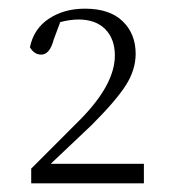

<svg xmlns="http://www.w3.org/2000/svg" viewBox="-20 -856 392 443"><path d="M97 -478H312V-433H52V-467L165 -580Q245 -661 245 -728Q245 -766 223 -788.5Q201 -811 161 -811Q142 -811 119 -805L104 -765Q95 -730 75 -730Q59 -730 49 -747Q58 -790 93 -813Q128 -836 176 -836Q233 -836 263 -807Q293 -778 293 -732Q293 -695 270.5 -659.5Q248 -624 191 -567Z"/></svg>

Font: TypoPRO Source Serif Pro
Style: Regular
Weight: 300
Designer: Frank Grießhammer
Foundry: Adobe Systems Incorporated
Version: Version 1.017;PS (version unavailable);hotconv 1.0.79;makeot